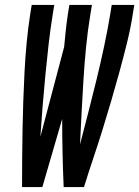

<svg xmlns="http://www.w3.org/2000/svg" viewBox="-20 -755 562 775"><path d="M69 0Q69 -58 69.5 -116Q70 -174 71 -232Q72 -290 74 -348Q76 -406 79 -464.5Q82 -523 87.5 -581.5Q93 -640 102 -698L108 -735H199L193 -698Q183 -636 176 -574Q169 -512 163 -450Q157 -388 152 -326Q147 -264 143 -203L239 -566Q242 -599 245.5 -632Q249 -665 254 -698L260 -735H351L345 -698Q334 -632 327.5 -566Q321 -500 317 -434.5Q313 -369 309.5 -303.5Q306 -238 303 -172Q320 -238 337 -303.5Q354 -369 370 -435Q386 -501 400 -566.5Q414 -632 425 -698L431 -735H522L516 -698Q507 -640 492.5 -581.5Q478 -523 462 -464.5Q446 -406 429 -348Q412 -290 394 -232Q376 -174 356.5 -116Q337 -58 319 0H237Q234 -68 232.5 -137Q231 -206 231 -275L151 0Z"/></svg>

Font: Iosevka Curly Medium
Style: Italic
Weight: 500
Italic angle: -9°
Monospace: yes
Designer: Belleve Invis
Foundry: Belleve Invis
Version: Version 22.1.2; ttfautohint (v1.8.4)